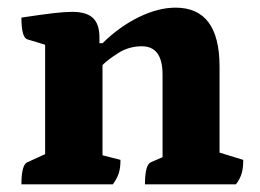

<svg xmlns="http://www.w3.org/2000/svg" viewBox="-20 -482 680 502"><path d="M36 0Q36 -52 52 -58L98 -79V-365L52 -379Q36 -383 36 -436Q89 -444 119 -447.5Q149 -451 169 -451Q206 -451 223 -435Q240 -419 240 -384V-369H248Q293 -413 343.5 -437.5Q394 -462 439 -462Q554 -462 554 -308V-83L616 -64Q616 -43 612 -29Q608 -15 597 0H359Q359 -52 375 -58L405 -71V-287Q405 -361 351 -361Q317 -361 289.5 -343.5Q262 -326 248 -312V-76L295 -64Q295 -43 290.5 -29Q286 -15 275 0Z"/></svg>

Font: Petrona ExtraBold
Style: Regular
Weight: 800
Designer: Ringo R. Seeber
Foundry: Ringo R. Seeber
Version: Version 2.001; ttfautohint (v1.8.3)